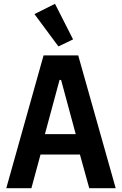

<svg xmlns="http://www.w3.org/2000/svg" viewBox="-20 -989 640 1009"><path d="M449 0 400 -177H193L145 0H13L209 -698H391L588 0ZM301 -569H293L216 -284H378ZM161 -915 269 -969 364 -782 287 -745Z"/></svg>

Font: IBM Plex Mono SemiBold
Style: Regular
Weight: 600
Monospace: yes
Designer: Mike Abbink, Paul van der Laan, Pieter van Rosmalen
Foundry: Bold Monday
Version: Version 2.3